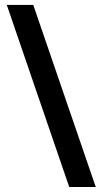

<svg xmlns="http://www.w3.org/2000/svg" viewBox="-20 -743 427 778"><path d="M7.5 -723H114.8L368 14.8H260.5Z"/></svg>

Font: Public Sans VF
Style: Regular
Weight: 400
Designer: Pablo Impallari, Rodrigo Fuenzalida (Modified by Dan O. Williams and USWDS)
Version: Version 1.003